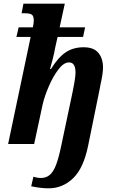

<svg xmlns="http://www.w3.org/2000/svg" viewBox="-20 -780 623 1040"><path d="M149 229 161 177Q182 184 202 184Q230 184 249.5 167.5Q269 151 283.5 113.5Q298 76 312 8L371 -271L375 -291Q389 -359 389 -387Q389 -442 354 -442Q325 -442 296 -403.5Q267 -365 244 -311.5Q221 -258 211 -214L165 0H24L146 -580H69L81 -632H158Q163 -655 163 -669Q163 -693 152.5 -700.5Q142 -708 116 -708H97L107 -760H331L303 -632H441L430 -580H292L279 -522Q274 -493 265 -458Q256 -423 251 -406H256Q294 -468 335 -496Q376 -524 433 -524Q488 -524 513 -493.5Q538 -463 538 -414Q538 -382 524 -320L520 -298L458 6Q433 131 376 185.5Q319 240 244 240Q200 240 149 229Z"/></svg>

Font: Noto Serif Narrow
Style: Bold Italic
Weight: 700
Width: 4
Italic angle: -12°
Designer: Monotype Design Team
Foundry: Monotype Imaging Inc.
Version: Version 1.001